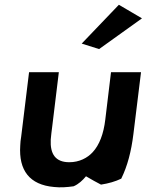

<svg xmlns="http://www.w3.org/2000/svg" viewBox="-20 -776 616 806"><path d="M323 -593 396 -570 576 -699 479 -756ZM102 -473 69 -203C67 -190 65 -177 65 -165C58 -61 104 0 207 9C234 12 261 10 289 6C310 -3 327 -19 341 -36C365 -22 386 -10 404 -1C436 -6 464 -14 489 -26C515 -79 531 -140 540 -213L572 -473H446L422 -274C415 -214 397 -167 369 -137C347 -113 313 -95 271 -95C213 -95 190 -129 193 -190C194 -207 197 -225 199 -243L227 -473Z"/></svg>

Font: Bluebird
Style: Obl
Weight: 400
Designer: Jasper
Foundry: Cannot Into Space Fonts
Version: Version 0.98